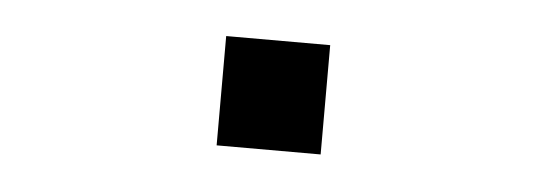

<svg xmlns="http://www.w3.org/2000/svg" viewBox="-26 -475 626 217"><g transform="rotate(5 287.0 -367.0)"><path d="M342 -429H224V-305H342Z"/></g></svg>

Font: Spoqa Han Sans Neo Medium
Style: Regular
Weight: 500
Designer: [Spoqa Han Sans Neo] Dong-huui Kim  Younghwa Kang  Yujin Lee  [Noto Sans] Ryoko NISHIZUKA  (kana & ideographs); Paul D. 
Foundry: Spoqa (http://www.spoqa-han-sans.com)
Version: Version 1.000